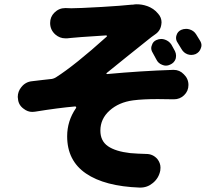

<svg xmlns="http://www.w3.org/2000/svg" viewBox="-20 -807 1040 892"><path d="M688.5 -563.5Q682.6 -573.2 682.6 -584Q682.6 -589.8 685.5 -596.7Q690.4 -614.3 707 -621.1Q717.8 -626 729.5 -626Q737.3 -626 746.1 -623Q765.6 -616.2 776.4 -599.6Q784.2 -585 793 -569.3Q797.9 -558.6 797.9 -548.8Q797.9 -541 795.9 -533.2Q789.1 -514.6 770.5 -506.8Q760.7 -502 751 -502Q742.2 -502 733.4 -505.9Q714.8 -512.7 706.1 -531.2Q697.3 -547.9 688.5 -563.5ZM804.7 -609.4Q797.9 -619.1 797.9 -630.9Q797.9 -636.7 799.8 -642.6Q804.7 -660.2 821.3 -668Q832 -672.9 844.7 -672.9Q851.6 -672.9 859.4 -670.9Q879.9 -665 890.6 -648.4Q900.4 -632.8 909.2 -618.2Q916 -607.4 916 -596.7Q916 -589.8 913.1 -583Q907.2 -564.5 888.7 -555.7Q878.9 -551.8 868.2 -551.8Q860.4 -551.8 851.6 -554.7Q833 -561.5 823.2 -579.1Q813.5 -594.7 804.7 -609.4ZM292 -628.9Q287.1 -628.9 283.2 -628.9Q257.8 -628.9 237.3 -646.5Q212.9 -668 212.9 -700.2Q212.9 -728.5 232.4 -748Q253.9 -769.5 283.2 -769.5Q284.2 -769.5 285.2 -769.5Q297.9 -768.6 311.5 -768.6Q345.7 -768.6 446.3 -774.4Q546.9 -780.3 590.8 -785.2Q593.8 -785.2 596.7 -785.2Q605.5 -787.1 615.2 -787.1Q639.6 -787.1 662.1 -779.3Q694.3 -768.6 714.8 -743.2Q730.5 -725.6 730.5 -703.1Q730.5 -698.2 729.5 -693.4Q725.6 -664.1 701.2 -647.5Q681.6 -633.8 669.9 -624Q633.8 -595.7 567.4 -542Q501 -488.3 475.6 -467.8Q473.6 -466.8 474.6 -464.8Q475.6 -462.9 477.5 -462.9Q634.8 -477.5 784.2 -482.4Q785.2 -482.4 787.1 -482.4Q814.5 -482.4 834 -461.9Q855.5 -441.4 855.5 -412.1Q855.5 -383.8 835 -364.3Q815.4 -345.7 788.1 -345.7Q787.1 -345.7 785.2 -345.7Q746.1 -346.7 712.9 -346.7Q643.6 -346.7 598.6 -340.8Q532.2 -332 489.3 -293.5Q446.3 -254.9 446.3 -200.2Q446.3 -152.3 481.4 -127.9Q516.6 -103.5 585 -95.7Q619.1 -92.8 659.2 -91.8Q690.4 -91.8 710.9 -68.4Q725.6 -49.8 725.6 -28.3Q725.6 -21.5 724.6 -14.6Q717.8 20.5 690.4 43Q665 64.5 631.8 64.5Q629.9 64.5 628.9 64.5Q466.8 58.6 379.4 -1Q292 -60.5 292 -173.8Q292 -245.1 333 -304.7Q335 -307.6 333.5 -310.1Q332 -312.5 329.1 -312.5Q251 -305.7 142.6 -288.1Q135.7 -287.1 129.9 -287.1Q108.4 -287.1 89.8 -301.8Q65.4 -319.3 63.5 -348.6Q62.5 -352.5 62.5 -356.4Q62.5 -381.8 79.1 -402.3Q98.6 -426.8 128.9 -429.7Q146.5 -431.6 177.7 -435.5Q209 -439.5 221.7 -440.4Q231.4 -442.4 239.3 -447.3Q328.1 -503.9 475.6 -636.7Q477.5 -637.7 476.6 -640.1Q475.6 -642.6 473.6 -642.6Q460 -641.6 423.3 -639.2Q386.7 -636.7 357.4 -634.8Q328.1 -632.8 311.5 -630.9Q303.7 -629.9 292 -628.9Z"/></svg>

Font: Gen Jyuu GothicX Heavy
Style: Bold
Weight: 900
Designer: [Source Han Sans]
Ryoko NISHIZUKA  (kana & ideographs); Paul D. Hunt (Latin, Greek & Cyrillic); Wenlong ZHANG  (bopomofo
Version: Version 1.002.20150607